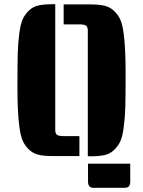

<svg xmlns="http://www.w3.org/2000/svg" viewBox="-20 -743 681 914"><path d="M243 -723V-124Q243 -109 250.5 -102Q258 -95 284 -95H358V0H231Q191 0 164.5 -6Q138 -12 118.5 -30.5Q99 -49 88.5 -72Q78 -95 72 -141Q63 -210 63 -326.5Q63 -443 64.5 -491Q66 -539 72 -584.5Q78 -630 88.5 -652.5Q99 -675 118.5 -693.5Q138 -712 164.5 -717.5Q191 -723 231 -723ZM283 -722H410Q450 -722 476.5 -716Q503 -710 522.5 -691.5Q542 -673 552.5 -650Q563 -627 569 -581Q578 -512 578 -395.5Q578 -279 576.5 -231Q575 -183 569 -137.5Q563 -92 552.5 -69.5Q542 -47 522.5 -28.5Q503 -10 476.5 -4.5Q450 1 410 1H398V-598Q398 -613 390.5 -620Q383 -627 357 -627H283ZM600 36V121Q600 151 575 151H424Q399 151 399 121V36Z"/></svg>

Font: Keania One
Style: Regular
Weight: 400
Designer: Julia Petretta
Foundry: Julia Petretta
Version: Version 1.003